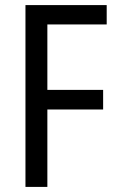

<svg xmlns="http://www.w3.org/2000/svg" viewBox="-20 -827 462 754"><path d="M166 -93V-397H385V-474H166V-731H399V-807H80V-93Z"/></svg>

Font: Noto Sans Kannada UI Condensed
Style: Regular
Weight: 400
Width: 3
Designer: Jelle Bosma - Monotype Design Team
Foundry: Monotype Imaging Inc.
Version: Version 2.005